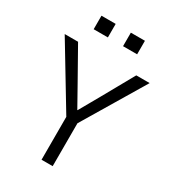

<svg xmlns="http://www.w3.org/2000/svg" viewBox="-226 -1052 1040 1166"><g transform="rotate(30 294.0 -469.5)"><path d="M133.8 -844.7Q133.8 -868.2 133.8 -939.5Q158.2 -939.5 233.4 -939.5Q233.4 -916 233.4 -844.7Q209 -844.7 133.8 -844.7ZM339.8 -844.7Q339.8 -868.2 339.8 -939.5Q364.3 -939.5 438.5 -939.5Q438.5 -916 438.5 -844.7Q414.1 -844.7 339.8 -844.7ZM-3.9 -731.4Q19.5 -731.4 89.8 -731.4Q121.1 -675.8 215.8 -507.8Q259.8 -429.7 293 -370.1Q293.9 -370.1 294.9 -370.1Q309.6 -396.5 339.8 -449.2Q370.1 -502 373 -507.8Q415 -582 498 -731.4Q521.5 -731.4 591.8 -731.4Q527.3 -624 334 -300.8Q334 -225.6 334 0Q314.5 0 255.9 0Q255.9 -75.2 255.9 -300.8Q191.4 -408.2 -3.9 -731.4Z"/></g></svg>

Font: Gothic A1
Style: Regular
Weight: 400
Designer: HanYang I&C Co.,Ltd.
Version: Version 2.50